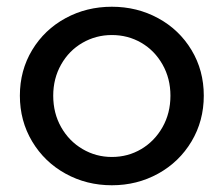

<svg xmlns="http://www.w3.org/2000/svg" viewBox="-20 -538 664 570"><path d="M312 -518Q387 -518 449.5 -484Q512 -450 548.5 -389.5Q585 -329 585 -254Q585 -179 548.5 -118Q512 -57 449.5 -22.5Q387 12 312 12Q237 12 174.5 -22.5Q112 -57 75.5 -118Q39 -179 39 -254Q39 -329 75.5 -389.5Q112 -450 174.5 -484Q237 -518 312 -518ZM312 -72Q360 -72 399.5 -95.5Q439 -119 462.5 -160.5Q486 -202 486 -254Q486 -305 462.5 -346.5Q439 -388 399.5 -411Q360 -434 312 -434Q265 -434 225 -411Q185 -388 161.5 -346.5Q138 -305 138 -254Q138 -202 161.5 -160.5Q185 -119 225 -95.5Q265 -72 312 -72Z"/></svg>

Font: Museo Sans Medium
Style: Regular
Weight: 500
Designer: Jos Buivenga
Foundry: Jos Buivenga & Rosetta Type Foundry (extension, remastering)
Version: Version 3.600;PS 1.000;hotconv 1.0.88;makeotf.lib2.5.647800;